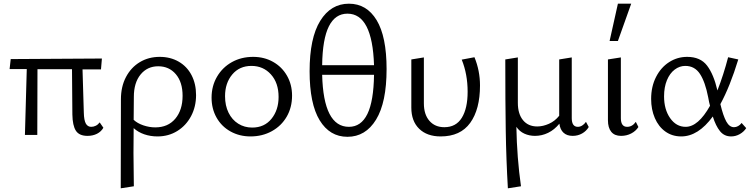

<svg xmlns="http://www.w3.org/2000/svg" viewBox="-20 -731 4062 1040"><path d="M125 -357H32L38 -411L532 -414L527 -355H427L434 -121Q435 -79 445 -61.5Q455 -44 474 -44Q487 -44 499 -50Q511 -56 520 -68L540 -39Q528 -18 505.5 -6.5Q483 5 454 5Q409 5 391 -23Q373 -51 372 -111L370 -356H183L182 0H115Z M635 -193Q635 -262 662.5 -314Q690 -366 737.5 -394.5Q785 -423 845 -423Q903 -423 948 -397Q993 -371 1017.5 -324Q1042 -277 1042 -216Q1042 -153 1015 -102Q988 -51 940.5 -21.5Q893 8 833 8Q795 8 761.5 -3.5Q728 -15 704 -37L703 98Q703 152 705 278L634 289Q635 125 635 -193ZM821 -41Q890 -41 929.5 -88Q969 -135 969 -212Q969 -286 932.5 -329Q896 -372 837 -372Q778 -372 741.5 -327.5Q705 -283 705 -206L704 -82Q724 -63 756.5 -52Q789 -41 821 -41Z M1126 -202Q1126 -265 1155.5 -315.5Q1185 -366 1236 -394.5Q1287 -423 1351 -423Q1411 -423 1459 -396Q1507 -369 1534.5 -321Q1562 -273 1562 -213Q1562 -149 1533 -99Q1504 -49 1452.5 -20.5Q1401 8 1337 8Q1277 8 1228.5 -19Q1180 -46 1153 -94Q1126 -142 1126 -202ZM1346 -40Q1412 -40 1450.5 -87.5Q1489 -135 1489 -206Q1489 -282 1447.5 -328Q1406 -374 1342 -374Q1277 -374 1238 -327.5Q1199 -281 1199 -210Q1199 -159 1218 -120.5Q1237 -82 1270.5 -61Q1304 -40 1346 -40Z M1657 -345Q1657 -525 1714.5 -618Q1772 -711 1870 -711Q1966 -711 2020 -622Q2074 -533 2074 -357Q2074 -176 2017 -83Q1960 10 1862 10Q1766 10 1711.5 -79.5Q1657 -169 1657 -345ZM2006 -378Q1997 -657 1862 -657Q1796 -657 1761.5 -588.5Q1727 -520 1725 -378ZM1870 -44Q1936 -44 1970 -113.5Q2004 -183 2006 -326H1725Q1732 -44 1870 -44Z M2208 -148V-409L2276 -420V-171Q2276 -111 2306 -76.5Q2336 -42 2387 -42Q2450 -42 2481.5 -93Q2513 -144 2513 -234Q2513 -329 2481 -408L2550 -421Q2580 -348 2580 -268Q2580 -139 2527 -65.5Q2474 8 2367 8Q2293 8 2250.5 -33.5Q2208 -75 2208 -148Z M2717 -409 2785 -420V-174Q2785 -114 2813 -80Q2841 -46 2890 -46Q2921 -46 2953.5 -60.5Q2986 -75 3009 -104V-409L3077 -420V-91Q3077 -44 3110 -44Q3122 -44 3133.5 -51Q3145 -58 3154 -71L3169 -43Q3156 -21 3133 -8Q3110 5 3082 5Q3051 5 3032.5 -12Q3014 -29 3010 -61Q2983 -28 2949 -11.5Q2915 5 2878 5Q2847 5 2820.5 -7Q2794 -19 2777 -44Q2780 123 2802 278L2731 289Q2722 134 2719.5 -21Q2717 -176 2717 -409Z M3273 -80V-409L3343 -420V-91Q3343 -44 3377 -44Q3405 -44 3424 -71L3438 -43Q3424 -21 3399 -8Q3374 5 3344 5Q3309 5 3291 -17Q3273 -39 3273 -80ZM3327 -711H3399L3327 -509H3282Z M3507 -195Q3507 -262 3533.5 -314Q3560 -366 3604.5 -394.5Q3649 -423 3702 -423Q3774 -423 3810 -375.5Q3846 -328 3866 -241Q3899 -325 3924 -421L3979 -409Q3934 -262 3882 -167Q3897 -104 3914 -73Q3931 -42 3956 -42Q3967 -42 3978 -48Q3989 -54 3997 -65L4022 -37Q4009 -17 3987 -4.5Q3965 8 3940 8Q3903 8 3880 -20.5Q3857 -49 3841 -100Q3762 8 3670 8Q3621 8 3584 -18.5Q3547 -45 3527 -91.5Q3507 -138 3507 -195ZM3694 -44Q3762 -44 3826 -158Q3821 -175 3816 -204Q3800 -287 3771.5 -330.5Q3743 -374 3692 -374Q3661 -374 3634.5 -354Q3608 -334 3592.5 -296.5Q3577 -259 3577 -209Q3577 -138 3610 -91Q3643 -44 3694 -44Z"/></svg>

Font: QiushuiShotai Bright
Style: Regular
Weight: 400
Designer: Christian Thalmann (Catharsis Fonts)
Version: Version 1.250;